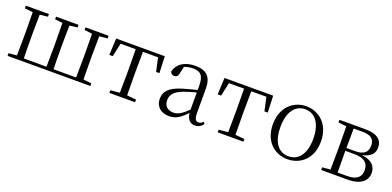

<svg xmlns="http://www.w3.org/2000/svg" viewBox="-5 -1176 3756 1840"><g transform="rotate(20 1873.0 -256.0)"><path d="M165 0H889V-27L806 -36L804 -227V-285L806 -476L889 -485V-512H654V-485L733 -476L735 -285V-227L733 -30H503C501 -85 500 -171 500 -227V-285C500 -339 501 -420 503 -476L582 -485V-512H353V-485L431 -476L433 -285V-227L431 -30H200C198 -85 197 -171 197 -227V-285C197 -338 198 -420 199 -476L280 -485V-512H45V-485L128 -476L130 -285V-227L128 -35L45 -27V0Z M1176 0H1345V-27L1251 -36L1249 -227V-285L1251 -480H1405L1435 -342H1469L1462 -512H966L958 -342H993L1023 -480H1177L1179 -285V-227L1177 -36L1083 -27V0Z M1958 13C1993 13 2022 -2 2042 -33L2027 -49C2011 -32 1999 -26 1982 -26C1953 -26 1938 -45 1938 -111V-354C1938 -476 1882 -526 1770 -526C1663 -526 1591 -479 1570 -398C1574 -377 1588 -365 1610 -365C1633 -365 1648 -376 1653 -407L1669 -478C1698 -490 1726 -495 1753 -495C1833 -495 1869 -466 1869 -354V-316C1824 -305 1775 -292 1731 -279C1603 -241 1556 -190 1556 -114C1556 -31 1616 14 1693 14C1765 14 1810 -18 1871 -83C1878 -23 1905 13 1958 13ZM1869 -115C1803 -52 1765 -32 1723 -32C1665 -32 1627 -64 1627 -126C1627 -179 1659 -221 1745 -253C1782 -266 1826 -279 1869 -291Z M2281 0H2450V-27L2356 -36L2354 -227V-285L2356 -480H2510L2540 -342H2574L2567 -512H2071L2063 -342H2098L2128 -480H2282L2284 -285V-227L2282 -36L2188 -27V0Z M2902 14C3029 14 3148 -74 3148 -255C3148 -435 3027 -526 2902 -526C2778 -526 2658 -435 2658 -255C2658 -75 2776 14 2902 14ZM2902 -16C2799 -16 2735 -101 2735 -254C2735 -407 2799 -495 2902 -495C3005 -495 3070 -407 3070 -254C3070 -101 3005 -16 2902 -16Z M3325 0H3511C3655 0 3708 -66 3708 -135C3708 -207 3665 -256 3560 -268C3655 -286 3683 -335 3683 -388C3683 -463 3631 -512 3509 -512H3243V-485L3326 -476L3328 -285V-227L3326 -35L3243 -27V0ZM3400 -480H3491C3579 -480 3614 -446 3614 -384C3614 -314 3574 -281 3488 -281H3398ZM3398 -252H3490C3597 -252 3636 -207 3636 -139C3636 -70 3592 -31 3497 -31H3400L3398 -227Z"/></g></svg>

Font: Noto Serif JP Light
Style: Regular
Weight: 300
Designer: Ryoko NISHIZUKA 西塚涼子 (kana & ideographs); Frank Grießhammer (Latin, Greek & Cyrillic); Wenlong ZHANG 张文龙 (bopomofo); San
Foundry: Adobe
Version: Version 2.001;hotconv 1.1.0;makeotfexe 2.6.0